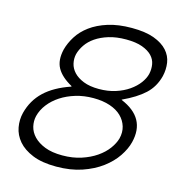

<svg xmlns="http://www.w3.org/2000/svg" viewBox="-120 -924 964 1038"><g transform="rotate(15 362.5 -405.0)"><path d="M651 -224Q641 -184 613 -142.5Q585 -101 539.5 -67Q494 -33 431 -11.5Q368 10 288 10Q208 10 155.5 -11.5Q103 -33 74 -67Q45 -101 37.5 -142.5Q30 -184 40 -224Q59 -298 112 -348Q165 -398 256 -429V-432Q196 -465 172.5 -507Q149 -549 164 -612Q174 -650 197.5 -687.5Q221 -725 261 -754.5Q301 -784 358 -802Q415 -820 491 -820Q567 -820 615.5 -802Q664 -784 690.5 -754.5Q717 -725 722.5 -687.5Q728 -650 719 -612Q703 -549 658.5 -508Q614 -467 538 -432L537 -430Q687 -368 651 -224ZM645 -605Q651 -632 646.5 -658.5Q642 -685 622.5 -705.5Q603 -726 567.5 -739Q532 -752 477 -752Q422 -752 380 -739Q338 -726 308 -705.5Q278 -685 260 -658.5Q242 -632 235 -605Q229 -579 235 -552.5Q241 -526 261 -504.5Q281 -483 316 -469Q351 -455 402 -455Q453 -455 495 -468.5Q537 -482 568.5 -504Q600 -526 619.5 -552.5Q639 -579 645 -605ZM580 -226Q589 -262 579.5 -293.5Q570 -325 545.5 -349Q521 -373 481 -386.5Q441 -400 388 -400Q335 -400 289 -386Q243 -372 207 -348.5Q171 -325 146.5 -293.5Q122 -262 113 -226Q106 -197 113 -167Q120 -137 143.5 -112.5Q167 -88 206.5 -72.5Q246 -57 304 -57Q362 -57 409.5 -72.5Q457 -88 492.5 -112.5Q528 -137 550 -167Q572 -197 580 -226Z"/></g></svg>

Font: TypoPRO Sinkin Sans
Style: 300 Light Italic
Weight: 300
Italic angle: -112°
Designer: Keith Bates
Foundry: K-Type
Version: Sinkin Sans (version 1.0)  by Keith Bates   •   © 2014   www